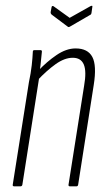

<svg xmlns="http://www.w3.org/2000/svg" viewBox="-20 -658 377 678"><path d="M227 0Q221 0 222 -6L277 -355Q286 -406 276 -430Q266 -454 237 -454Q208 -454 176.5 -431.5Q145 -409 112 -374L115 -408Q145 -440 179.5 -463.5Q214 -487 247 -487Q290 -487 306 -457Q322 -427 311 -358L256 -6Q255 0 250 0ZM30 0Q24 0 25 -6L82 -367Q89 -400 92 -427Q95 -454 96 -476Q96 -481 102 -481H123Q128 -481 128 -476Q126 -453 123 -427.5Q120 -402 117 -386L118 -382L59 -6Q58 0 52 0ZM299 -636Q303 -638 305 -637.5Q307 -637 306 -633L303 -612Q302 -608 301 -607Q300 -606 296 -604L227 -564Q222 -561 219 -564L163 -606Q158 -610 159 -616L162 -632Q163 -639 169 -636L226 -595Z"/></svg>

Font: Sofia Sans Extra Condensed ExtraLight
Style: Italic
Weight: 250
Italic angle: -9°
Version: Version 4.100